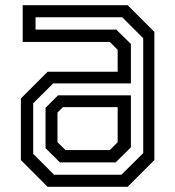

<svg xmlns="http://www.w3.org/2000/svg" viewBox="-20 -720 676 740"><path d="M163.5 0 60.5 -103V-340.5L163.5 -443.5H433.5V-528L403 -558.5H67.5V-700H472L575 -597V-103L472 0ZM211 -94 155.5 -149V-304.5L203.5 -352.5H484.5V-152L425.5 -94ZM188.5 -46.5H448L532 -130V-572.5L451 -653.5H117V-606H428L484.5 -550.5V-398.5H185L108 -322V-127ZM232.5 -141.5H403L433.5 -172V-307H222.5L201.5 -286V-172Z"/></svg>

Font: Tourney Medium
Style: Regular
Weight: 500
Designer: Tyler Finck
Foundry: Etcetera Type Co
Version: Version 1.015